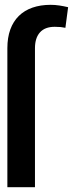

<svg xmlns="http://www.w3.org/2000/svg" viewBox="-20 -780 315 800"><path d="M191.1 -759.9Q209.2 -759.9 227.5 -757.1Q245.7 -754.3 263.8 -750L252.5 -664.1Q243.3 -666.2 232.6 -667.3Q221.9 -668.3 208.1 -668.3Q167.3 -668.3 146.5 -645.1Q125.7 -621.8 125.7 -579.2V0H10.7V-579.2Q10.7 -623.2 22.9 -657Q35.2 -690.7 58.4 -713.6Q81.7 -736.5 115.2 -748.2Q148.8 -759.9 191.1 -759.9Z"/></svg>

Font: Cannonade Med
Style: Regular
Weight: 500
Designer: Rasmus Andersson
Foundry: rsms
Version: Version 3.012;git-f93a4a705